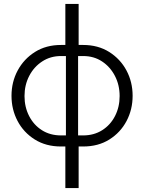

<svg xmlns="http://www.w3.org/2000/svg" viewBox="-20 -750 738 983"><path d="M314.6 213V0H292.3Q215.1 0 158 -35.9Q100.9 -71.7 69.9 -130.6Q38.9 -189.4 38.9 -259.4Q38.9 -330.4 70.6 -389.3Q102.2 -448.1 159.1 -484Q216.1 -519.8 292.3 -519.8H314.6V-730H382.6V-519.8H405.7Q481.9 -519.8 539 -484Q596 -448.1 627.5 -389.3Q659 -330.4 659 -259.4Q659 -189.4 628 -130.6Q597 -71.7 540.1 -35.9Q483.2 0 405.7 0H382.6V213ZM292.3 -56.7H317.5V-463.1H292.3Q238.3 -463.1 196 -435.4Q153.6 -407.7 129.6 -361.3Q105.5 -314.9 105.5 -258.1Q105.5 -201.9 129.1 -156Q152.6 -110.1 194.6 -83.4Q236.6 -56.7 292.3 -56.7ZM379.8 -56.7H405.7Q461 -56.7 503.2 -83.4Q545.4 -110.1 568.9 -156Q592.5 -201.9 592.5 -258.1Q592.5 -314.9 568.4 -361.3Q544.4 -407.7 502.5 -435.4Q460.7 -463.1 405.7 -463.1H379.8Z"/></svg>

Font: Raleway Thin
Style: Regular
Weight: 100
Designer: Matt McInerney, Pablo Impallari, Rodrigo Fuenzalida
Foundry: Matt McInerney, Pablo Impallari, Rodrigo Fuenzalida
Version: Version 4.026